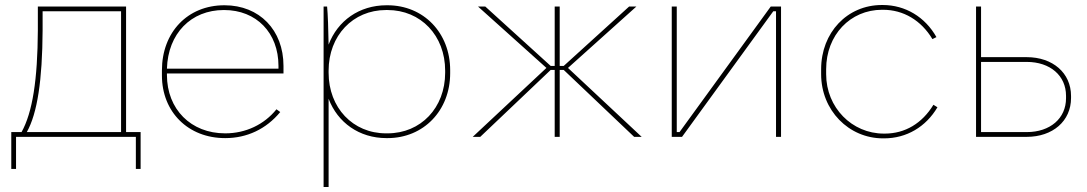

<svg xmlns="http://www.w3.org/2000/svg" viewBox="-20 -546 4338 766"><path d="M25 128H44V0H522V128H541V-19H483V-520H131V-425C130 -229 110 -98 66 -19H25ZM87 -19C129 -94 149 -226 150 -425V-501H463V-19Z M878 5H879C965 5 1042 -31 1098 -99L1083 -110C1034 -49 960 -14 879 -14H878C742 -14 646 -110 646 -247V-253H1111V-283C1111 -426 1015 -525 876 -525H875C729 -525 626 -418 626 -265V-245C626 -99 731 5 878 5ZM646 -272C650 -412 742 -506 873 -506H874C1003 -506 1091 -415 1091 -283V-272Z M1271 200H1291V-152C1327 -57 1413 5 1522 5H1526C1670 5 1776 -105 1776 -254V-266C1776 -415 1670 -525 1526 -525H1522C1413 -525 1327 -463 1291 -368C1290 -430 1288 -488 1285 -520H1271ZM1520 -14C1388 -14 1291 -116 1291 -256V-264C1291 -404 1388 -506 1520 -506H1526C1659 -506 1756 -404 1756 -264V-256C1756 -116 1659 -14 1526 -14Z M2193 0H2213V-267H2229L2510 0H2540L2246 -275L2519 -520H2490L2229 -283H2213V-520H2193V-283H2177L1916 -520H1887L2160 -275L1866 0H1896L2177 -267H2193Z M2660 0H2701L3065 -501H3076V0H3096V-520H3055L2691 -19H2680V-520H2660Z M3503 6H3507C3597 6 3674 -40 3720 -118L3704 -128C3659 -54 3591 -13 3510 -13H3506C3379 -13 3276 -117 3276 -250V-270C3276 -406 3372 -507 3499 -507H3503C3584 -507 3655 -465 3700 -390L3716 -398C3671 -478 3592 -526 3502 -526H3498C3360 -526 3256 -416 3256 -270V-250C3256 -106 3366 6 3503 6Z M3874 0H4076C4180 0 4253 -63 4253 -155V-163C4253 -255 4180 -318 4076 -318H3894V-520H3874ZM3894 -19V-299H4076C4170 -299 4233 -244 4233 -164V-154C4233 -74 4170 -19 4076 -19Z"/></svg>

Font: Fixel Display Thin
Style: Regular
Weight: 100
Designer: AlfaBravo + MacPaw
Foundry: Kyrylo Tkachov, Marchela Mozhyna, Serhii Makarenko, Maria Weinstein, Zakhar Kryvoshyya
Version: Version 1.211